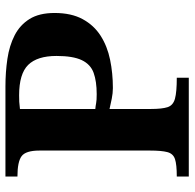

<svg xmlns="http://www.w3.org/2000/svg" viewBox="-24 -672 697 688"><g transform="rotate(-90 324.0 -328.5)"><path d="M389 0H35V-43Q78 -43 97.5 -49.5Q117 -56 122.5 -77Q128 -98 128 -139V-535Q128 -584 108 -599Q88 -614 35 -614V-657H358Q409 -657 456.5 -650Q504 -643 541 -624Q578 -605 599.5 -570.5Q621 -536 621 -481Q621 -421 599 -380.5Q577 -340 539.5 -316Q502 -292 453.5 -282Q405 -272 352 -272Q334 -272 314 -276Q294 -280 277 -284V-136Q277 -96 283.5 -76Q290 -56 314 -49.5Q338 -43 389 -43ZM330 -330Q376 -330 406.5 -341Q437 -352 452 -383.5Q467 -415 467 -474Q467 -543 435 -575.5Q403 -608 326 -608Q313 -608 302.5 -607.5Q292 -607 277 -605V-335Q288 -334 298 -332Q308 -330 330 -330Z"/></g></svg>

Font: STIX Two Text
Style: Bold
Weight: 700
Designer: Ross Mills, John Hudson & Paul Hanslow, Tiro Typeworks Ltd; with prior portions MicroPress Inc., and Coen Hoffman.
Foundry: Tiro Typeworks Ltd
Version: Version 2.13 b171